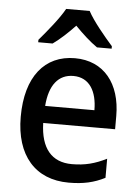

<svg xmlns="http://www.w3.org/2000/svg" viewBox="-54 -809 629 862"><g transform="rotate(5 260.0 -378.0)"><path d="M315 -766H209C185 -722 133 -659 97 -617V-606H162C193 -628 228 -660 261 -695C295 -660 330 -628 362 -606H428V-617C392 -658 339 -721 315 -766ZM268 -549C132 -549 48 -447 48 -266C48 -92 137 10 288 10C354 10 402 -1 451 -26V-112C399 -86 354 -74 295 -74C204 -74 154 -133 151 -247H475V-307C475 -452 399 -549 268 -549ZM268 -469C341 -469 375 -408 375 -324H153C160 -419 201 -469 268 -469Z"/></g></svg>

Font: Noto Sans SemiCondensed Medium
Style: Regular
Weight: 500
Width: 4
Designer: Monotype Design Team
Foundry: Monotype Imaging Inc.
Version: Version 2.013